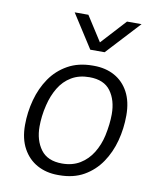

<svg xmlns="http://www.w3.org/2000/svg" viewBox="-85 -819 748 896"><g transform="rotate(10 289.0 -370.5)"><path d="M250 10Q195 10 152 -13.5Q109 -37 84 -82.5Q59 -128 59 -193Q59 -254 75 -313Q91 -372 123 -418.5Q155 -465 205 -493Q255 -521 323 -521H328Q384 -521 426.5 -497.5Q469 -474 493 -429Q517 -384 517 -319Q517 -257 501.5 -198.5Q486 -140 454 -93Q422 -46 373 -18Q324 10 256 10ZM260 -46Q309 -46 345 -68Q381 -90 404 -127.5Q427 -165 437 -210Q443 -238 446 -264Q449 -290 449 -313Q449 -379 417.5 -422Q386 -465 317 -465Q268 -465 232 -443.5Q196 -422 173.5 -384.5Q151 -347 140 -301Q133 -273 130 -247Q127 -221 127 -198Q127 -133 159 -89.5Q191 -46 260 -46ZM513 -751 366 -592H298L196 -751H261L352 -609H314L444 -751Z"/></g></svg>

Font: Chivo ExtraLight
Style: Italic
Weight: 250
Italic angle: -8.05°
Designer: Hector Gatti
Foundry: Omnibus-Type
Version: Version 2.002